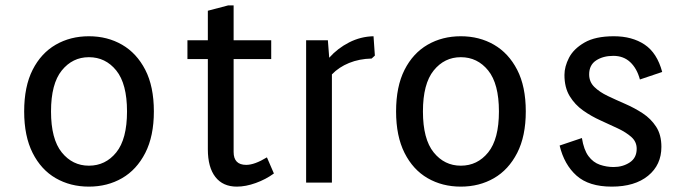

<svg xmlns="http://www.w3.org/2000/svg" viewBox="-20 -680 2534 715"><path d="M311 15Q242 15 187.5 -16.5Q133 -48 101.5 -110.5Q70 -173 70 -265Q70 -358 101.5 -420Q133 -482 187.5 -513.5Q242 -545 311 -545Q380 -545 434.5 -513.5Q489 -482 521 -420Q553 -358 553 -265Q553 -173 521 -110.5Q489 -48 434.5 -16.5Q380 15 311 15ZM311 -63Q373 -63 413 -112.5Q453 -162 453 -265Q453 -368 413 -417.5Q373 -467 311 -467Q250 -467 210 -417.5Q170 -368 170 -265Q170 -162 210 -112.5Q250 -63 311 -63Z M862 15Q810 15 782 -21Q754 -57 754 -124V-460H678V-530H754V-640L830 -660H850V-530H990V-460H850V-114Q850 -66 897 -66Q928 -66 974 -94L1000 -34Q970 -12 932.5 1.5Q895 15 862 15Z M1120 0V-530H1201L1206 -465Q1237 -500 1280 -522Q1323 -544 1371 -545L1376 -473L1364 -462Q1318 -461 1280 -445.5Q1242 -430 1216 -403V0Z M1696 15Q1627 15 1572.5 -16.5Q1518 -48 1486.5 -110.5Q1455 -173 1455 -265Q1455 -358 1486.5 -420Q1518 -482 1572.5 -513.5Q1627 -545 1696 -545Q1765 -545 1819.5 -513.5Q1874 -482 1906 -420Q1938 -358 1938 -265Q1938 -173 1906 -110.5Q1874 -48 1819.5 -16.5Q1765 15 1696 15ZM1696 -63Q1758 -63 1798 -112.5Q1838 -162 1838 -265Q1838 -368 1798 -417.5Q1758 -467 1696 -467Q1635 -467 1595 -417.5Q1555 -368 1555 -265Q1555 -162 1595 -112.5Q1635 -63 1696 -63Z M2258 15Q2173 15 2127 -26Q2081 -67 2064 -138L2147 -166Q2154 -122 2171.5 -98.5Q2189 -75 2214 -66.5Q2239 -58 2265 -58Q2299 -58 2325 -75Q2351 -92 2351 -126Q2351 -152 2331.5 -169.5Q2312 -187 2281.5 -201.5Q2251 -216 2216.5 -231.5Q2182 -247 2151.5 -268.5Q2121 -290 2101.5 -322Q2082 -354 2082 -401Q2082 -432 2099 -465Q2116 -498 2156.5 -521.5Q2197 -545 2266 -545Q2334 -545 2380.5 -514Q2427 -483 2446 -412L2363 -384Q2352 -425 2327 -448.5Q2302 -472 2264 -472Q2226 -472 2200 -455Q2174 -438 2174 -403Q2174 -375 2193.5 -356Q2213 -337 2243.5 -322.5Q2274 -308 2308.5 -293Q2343 -278 2373.5 -258Q2404 -238 2423.5 -208Q2443 -178 2443 -133Q2443 -66 2393.5 -25.5Q2344 15 2258 15Z"/></svg>

Font: Orienta
Style: Regular
Weight: 400
Designer: Eduardo Rodriguez Tunni
Foundry: Eduardo Rodriguez Tunni
Version: Version 1.002; ttfautohint (v1.8.4.7-5d5b);gftools[0.9.23]